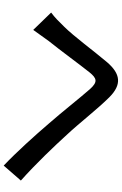

<svg xmlns="http://www.w3.org/2000/svg" viewBox="170 -858 660 1040"><g transform="rotate(90 500.0 -338.0)"><path d="M48 -285 142 -188C159 -211 182 -243 203 -273C251 -332 328 -438 372 -493C404 -532 423 -539 462 -496C509 -443 584 -347 648 -274C714 -197 803 -98 877 -28L958 -121C866 -203 772 -302 710 -370C648 -436 570 -537 507 -600C438 -669 380 -661 317 -588C256 -516 176 -407 125 -356C97 -327 75 -305 48 -285Z"/></g></svg>

Font: Noto Sans CJK TC Medium
Style: Regular
Weight: 500
Designer: Ryoko NISHIZUKA 西塚涼子 (kana, bopomofo & ideographs); Paul D. Hunt (Latin, Greek & Cyrillic); Sandoll Communications 산돌커뮤니
Foundry: Adobe
Version: Version 2.004;hotconv 1.0.118;makeotfexe 2.5.65603